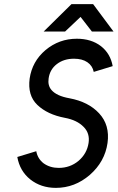

<svg xmlns="http://www.w3.org/2000/svg" viewBox="-20 -900 571 932"><path d="M192 -747H296L371 -818L426 -747H531L432 -880H327ZM353 -712Q267 -712 201 -657Q168 -629 149 -594.5Q130 -560 124 -519Q113 -437 161 -391Q210 -344 295 -328Q354 -317 386 -284Q417 -253 410 -206Q402 -154 361 -119Q320 -85 265 -85Q223 -85 192 -107Q163 -129 156 -166L64 -138Q76 -70 127 -29Q179 12 251 12Q343 12 416 -51Q489 -115 502 -206Q514 -293 461 -350Q409 -406 317 -423Q255 -434 230 -463Q211 -485 216 -519Q222 -563 256 -589Q290 -615 339 -615Q379 -615 404 -598Q429 -581 435 -551L527 -579Q516 -640 470 -676Q423 -712 353 -712Z"/></svg>

Font: Unageo
Style: Medium-Italic
Weight: 500
Designer: Richard Sepsi
Foundry: Richard Sepsi
Version: Version 2.000